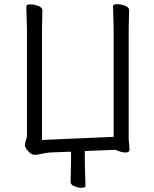

<svg xmlns="http://www.w3.org/2000/svg" viewBox="-20 -726 739 919"><path d="M183 -677 181 -588V-56L524 -71V-590L521 -696Q521 -706 540 -706Q559 -706 578.5 -698.5Q598 -691 598 -678L596 -589V-61L600 -10Q600 4 581 4Q562 4 532 -9L386 -3V56L389 163Q389 173 371.5 173Q354 173 336 165.5Q318 158 318 145L320 46V0L217 4Q196 6 178 10.5Q160 15 147 15Q134 15 124 6.5Q114 -2 106.5 -13Q99 -24 99 -32Q99 -40 104 -54Q109 -68 109 -79V-589L106 -695Q106 -705 125 -705Q144 -705 163.5 -697.5Q183 -690 183 -677Z"/></svg>

Font: Fusion Kai T
Style: Regular
Weight: 400
Designer: Fontworks Inc.
Version: Version 24.134;May 13, 2024